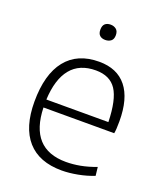

<svg xmlns="http://www.w3.org/2000/svg" viewBox="-137 -830 798 931"><g transform="rotate(20 261.5 -364.0)"><path d="M291 9Q174 9 113.5 -59.5Q53 -128 53 -260Q53 -401 112 -475Q171 -549 283 -549Q376 -549 424.5 -488.5Q473 -428 473 -311Q473 -267 469 -248H104Q110 -37 296 -37Q332 -37 369.5 -44Q407 -51 450 -67L455 -23Q418 -8 373.5 0.5Q329 9 291 9ZM282 -504Q198 -504 153.5 -449.5Q109 -395 104 -289H424Q421 -404 388 -454Q355 -504 282 -504ZM273 -658Q255 -658 244.5 -667.5Q234 -677 234 -697Q234 -718 244.5 -727.5Q255 -737 273 -737Q290 -737 302 -727.5Q314 -718 314 -697Q314 -676 302 -667Q290 -658 273 -658Z"/></g></svg>

Font: Encode Sans Normal
Style: ExtraLight
Weight: 200
Designer: Pablo Impallari, Andres Torresi
Foundry: Pablo Impallari, Andres Torresi
Version: Version 1.000; ttfautohint (v1.00) -l 8 -r 50 -G 200 -x 14 -